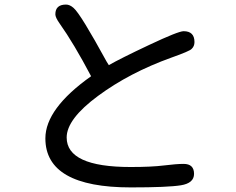

<svg xmlns="http://www.w3.org/2000/svg" viewBox="-20 -775 1040 845"><path d="M380.9 -439.5Q304.7 -584 242.2 -671.9Q223.6 -698.2 223.6 -711.9Q223.6 -754.9 270.5 -754.9Q287.1 -754.9 303.7 -740.2Q320.3 -725.6 356.4 -666.5Q392.6 -607.4 449.2 -503.9L459 -488.3Q507.8 -516.6 636.2 -577.1Q764.6 -637.7 788.1 -637.7Q835.9 -637.7 835.9 -589.8Q835.9 -571.3 823.2 -559.6Q814.5 -549.8 734.4 -521.5Q549.8 -455.1 411.6 -353Q273.4 -251 273.4 -169.9Q273.4 -40 554.7 -40Q647.5 -40 702.1 -46.9Q756.8 -53.7 788.1 -53.7Q834 -53.7 834 -9.8Q834 31.2 775.9 40.5Q717.8 49.8 555.7 49.8Q179.7 49.8 179.7 -166Q179.7 -296.9 380.9 -439.5Z"/></svg>

Font: YuPearl-Regular
Style: Regular
Weight: 400
Designer: Max Yao
Foundry: Max-Everyday
Version: Version 1.011; ttfautohint (v1.8.3)